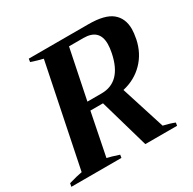

<svg xmlns="http://www.w3.org/2000/svg" viewBox="-173 -858 1020 1016"><g transform="rotate(-30 337.0 -350.0)"><path d="M477 -306 562 -39Q608 -28 631 -18L628 0H434L348 -299H271L219 -39Q240 -35 291 -18L288 0H-18L-14 -20Q9 -27 32.5 -32.5Q56 -38 68 -40L195 -660Q160 -668 123 -681L126 -700H491Q590 -700 633.5 -664.5Q677 -629 677 -563Q677 -541 670 -504Q654 -427 603 -375Q552 -323 477 -306ZM527 -559Q527 -650 431 -650H343L281 -348H368Q489 -348 521 -506Q527 -536 527 -559Z"/></g></svg>

Font: Trirong
Style: Bold Italic
Weight: 700
Italic angle: -12°
Designer: Katatrad Team
Foundry: CadsonDemak
Version: Version 1.001